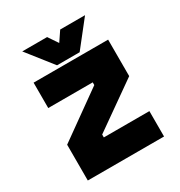

<svg xmlns="http://www.w3.org/2000/svg" viewBox="-166 -812 867 927"><g transform="rotate(-30 267.5 -349.0)"><path d="M140.5 -71H417.5H140.5V-173L396 -362V-470H129.5H396V-362L140.5 -173ZM55 0V-199.5L312.5 -383.5V-398.5H64.5V-540H480V-336.5L226 -157.5V-141.5H480V0ZM204.5 -556 92.5 -698H231L267.5 -644L304 -698H442.5L330.5 -556ZM238 -595H295L337.5 -653L295 -595H238L195.5 -653Z"/></g></svg>

Font: Tourney Black
Style: Regular
Weight: 900
Version: Version 1.015